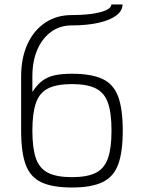

<svg xmlns="http://www.w3.org/2000/svg" viewBox="-20 -820 640 854"><path d="M300 14Q214 14 164.5 -9Q115 -32 94.5 -87Q74 -142 74 -238V-480Q74 -562 102 -623.5Q130 -685 181 -719Q232 -753 299 -753Q379 -753 427 -766Q475 -779 475 -800H525Q525 -772 497 -751Q469 -730 418 -718.5Q367 -707 299 -707Q247 -707 207.5 -678.5Q168 -650 146 -599Q124 -548 124 -480V-411Q144 -442 166.5 -459.5Q189 -477 220.5 -484.5Q252 -492 300 -492Q386 -492 435.5 -469Q485 -446 505.5 -390.5Q526 -335 526 -239Q526 -143 505.5 -88Q485 -33 435.5 -9.5Q386 14 300 14ZM300 -32Q367 -32 405.5 -51Q444 -70 460 -115.5Q476 -161 476 -239Q476 -318 460 -363Q444 -408 405.5 -427Q367 -446 300 -446Q233 -446 194.5 -427Q156 -408 140 -362.5Q124 -317 124 -238Q124 -160 140 -115Q156 -70 194.5 -51Q233 -32 300 -32Z"/></svg>

Font: Victor Mono Thin
Style: Regular
Weight: 100
Monospace: yes
Designer: Rune Bjørnerås
Version: Version 1.561;gftools[0.9.30]